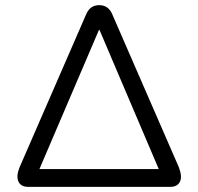

<svg xmlns="http://www.w3.org/2000/svg" viewBox="-20 -725 770 745"><path d="M641 0H89Q61 0 51.5 -20.5Q42 -41 56 -76L315 -671Q330 -705 365 -705Q400 -705 415 -671L674 -76Q688 -39 678 -19.5Q668 0 641 0ZM366 -609H364L133 -69H596Z"/></svg>

Font: Nunito
Style: Regular
Weight: 400
Designer: Vernon Adams
Foundry: Vernon Adams
Version: Version 3.602